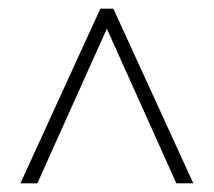

<svg xmlns="http://www.w3.org/2000/svg" viewBox="-20 -739 493 442"><path d="M211 -719 27 -317H66L226 -673L386 -317H425L241 -719Z"/></svg>

Font: Noto Sans Devanagari UI Condensed ExtraLight
Style: Regular
Weight: 200
Width: 3
Designer: Jelle Bosma - Monotype Design Team
Foundry: Monotype Imaging Inc.
Version: Version 2.004